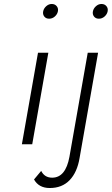

<svg xmlns="http://www.w3.org/2000/svg" viewBox="-20 -725 562 965"><path d="M490 -705Q506 -705 515 -694Q524 -683 521 -668Q518 -653 505.5 -642Q493 -631 477 -631Q461 -631 452.5 -642Q444 -653 447 -668Q450 -683 462.5 -694Q475 -705 490 -705ZM187 134Q204 168 242 168Q310 168 329 63L421 -460H473L380 69Q368 141 330 180.5Q292 220 230 220Q175 220 151 177ZM240 -705Q256 -705 265 -694Q274 -683 271 -668Q268 -653 255.5 -642Q243 -631 227 -631Q211 -631 202.5 -642Q194 -653 197 -668Q200 -683 212.5 -694Q225 -705 240 -705ZM171 -460H223L142 0H90Z"/></svg>

Font: Renner* Light
Style: Light Italic
Weight: 300
Italic angle: -10°
Version: Version 003.000 ; ttfautohint (v0.97) -l 8 -r 50 -G 200 -x 1